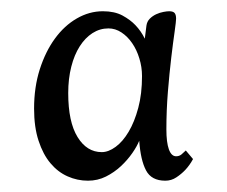

<svg xmlns="http://www.w3.org/2000/svg" viewBox="-20 -718 400 338"><path d="M319.8 -438Q314 -427.2 306.2 -418.9Q299.3 -411.6 290.5 -405.8Q281.7 -399.9 271 -399.9Q246.6 -399.9 237.1 -418Q227.5 -436 225.1 -470.2Q221.2 -460.4 212.9 -448.5Q204.6 -436.5 192.9 -425.5Q181.2 -414.6 166.5 -407.2Q151.9 -399.9 134.8 -399.9Q116.2 -399.9 99.1 -407.5Q82 -415 68.8 -430.7Q55.7 -446.3 47.9 -470.2Q40 -494.1 40 -526.9Q40 -564.5 50 -595.9Q60.1 -627.4 76.7 -650.1Q93.3 -672.9 115.2 -685.5Q137.2 -698.2 161.1 -698.2Q181.6 -698.2 195.6 -690.7Q209.5 -683.1 218.3 -673.8Q228.5 -663.1 234.9 -649.9L237.8 -672.9Q238.8 -680.2 243.7 -685.1Q248.5 -689.9 254.9 -692.9Q261.2 -695.8 267.6 -697Q273.9 -698.2 277.8 -698.2Q284.7 -698.2 287.4 -695.1Q290 -691.9 290 -685.1Q290 -680.7 287.4 -662.1Q284.7 -643.6 281.5 -616.7Q278.3 -589.8 275.6 -556.9Q272.9 -523.9 272.9 -490.2Q272.9 -467.3 277.3 -455.1Q281.7 -442.9 290 -442.9Q295.4 -442.9 299.3 -446Q303.2 -449.2 307.1 -453.1ZM230 -584Q230 -600.1 225.3 -615.2Q220.7 -630.4 212.6 -642.1Q204.6 -653.8 193.8 -660.9Q183.1 -668 170.9 -668Q155.8 -668 142.8 -659.7Q129.9 -651.4 120.4 -636.5Q110.8 -621.6 105.5 -600.6Q100.1 -579.6 100.1 -554.2Q100.1 -503.4 116.5 -476.8Q132.8 -450.2 159.2 -450.2Q170.9 -450.2 183.6 -459.5Q196.3 -468.8 206.5 -486.1Q216.8 -503.4 223.4 -528.1Q230 -552.7 230 -584Z"/></svg>

Font: Rochester
Style: Regular
Weight: 400
Version: Version 1.006